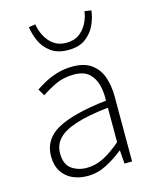

<svg xmlns="http://www.w3.org/2000/svg" viewBox="-120 -879 782 973"><g transform="rotate(-15 271.0 -392.5)"><path d="M218 13Q176 13 141 -2.5Q106 -18 85 -50.5Q64 -83 64 -132Q64 -220 146.5 -266Q229 -312 406 -332Q408 -374 398.5 -412.5Q389 -451 362 -476.5Q335 -502 282 -502Q227 -502 183 -480.5Q139 -459 111 -439L90 -475Q109 -488 138 -504Q167 -520 205 -531.5Q243 -543 286 -543Q349 -543 386 -515.5Q423 -488 438.5 -442Q454 -396 454 -340V0H414L409 -69H406Q366 -36 318 -11.5Q270 13 218 13ZM225 -28Q271 -28 314 -50Q357 -72 406 -114V-295Q297 -283 232.5 -261.5Q168 -240 140 -208.5Q112 -177 112 -134Q112 -76 145.5 -52Q179 -28 225 -28ZM289 -629Q233 -629 198 -655Q163 -681 146.5 -718.5Q130 -756 125 -793L160 -798Q165 -766 180.5 -736Q196 -706 222.5 -686.5Q249 -667 289 -667Q330 -667 356.5 -686.5Q383 -706 398.5 -736Q414 -766 418 -798L453 -793Q449 -756 432 -718.5Q415 -681 380.5 -655Q346 -629 289 -629Z"/></g></svg>

Font: Noto Sans TC ExtraLight
Style: Regular
Weight: 250
Designer: Ryoko NISHIZUKA  (kana, bopomofo & ideographs); Paul D. Hunt (Latin, Greek & Cyrillic); Sandoll Communications , Soo-you
Foundry: Adobe
Version: Version 2.004-H2;hotconv 1.0.118;makeotfexe 2.5.65603